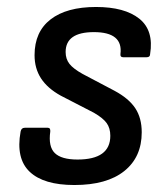

<svg xmlns="http://www.w3.org/2000/svg" viewBox="-20 -519 474 550"><path d="M193 11Q105 11 65 -27Q25 -65 39 -142Q41 -153 51 -153H117Q125 -153 124 -142Q118 -99 137 -80.5Q156 -62 202 -62Q296 -62 296 -130Q296 -152 285.5 -166.5Q275 -181 249 -196L154 -245Q116 -266 97.5 -294.5Q79 -323 79 -361Q79 -428 125 -463.5Q171 -499 255 -499Q337 -499 379 -465.5Q421 -432 410 -364Q410 -355 400 -355H333Q324 -355 325 -364Q333 -427 249 -427Q168 -427 168 -370Q168 -350 179 -336Q190 -322 217 -307L308 -259Q349 -237 367.5 -209Q386 -181 386 -140Q386 -69 336 -29Q286 11 193 11Z"/></svg>

Font: Sofia Sans Semi Condensed Medium
Style: Italic
Weight: 500
Italic angle: -9°
Version: Version 4.100